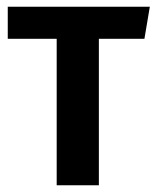

<svg xmlns="http://www.w3.org/2000/svg" viewBox="-20 -549 464 569"><path d="M424 -529 408 -434H273V0H148V-434H3V-529Z"/></svg>

Font: Fira Sans Condensed Medium
Style: Regular
Weight: 500
Width: 3
Designer: Carrois Corporate & Edenspiekermann AG
Foundry: Carrois Corporate GbR & Edenspiekermann AG
Version: Version 4.203;PS 004.203;hotconv 1.0.88;makeotf.lib2.5.64775